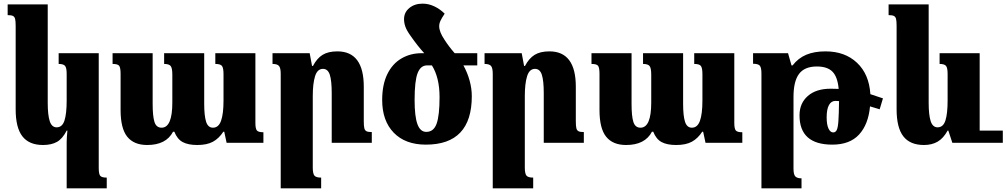

<svg xmlns="http://www.w3.org/2000/svg" viewBox="-20 -784 5525 1054"><path d="M346 -5Q346 -25 350 -67H346Q323 -22 292.5 -5Q262 12 216 12Q140 12 103 -35.5Q66 -83 66 -184V-641Q66 -668 63 -680Q60 -692 51 -696.5Q42 -701 22 -701V-760H242V-220Q242 -153 253 -119Q264 -85 291 -85Q322 -85 334 -122.5Q346 -160 346 -232V-379Q346 -412 337 -422.5Q328 -433 302 -433V-492H522V138Q522 172 530.5 181.5Q539 191 566 191V250H346Z M1382 -492V-109Q1382 -78 1390 -68Q1398 -58 1426 -58V0H1224L1211 -61H1206Q1182 -24 1149 -6Q1116 12 1063 12Q1013 12 983 -4Q953 -20 937 -61H930Q892 12 788 12Q715 12 678.5 -33.5Q642 -79 642 -180V-378Q642 -413 634 -423Q626 -433 598 -433V-492H818V-214Q818 -146 828 -114.5Q838 -83 867 -83Q926 -83 926 -221V-374Q926 -410 917 -421.5Q908 -433 881 -433V-492H1101V-214Q1101 -148 1111.5 -115.5Q1122 -83 1149 -83Q1180 -83 1193.5 -121Q1207 -159 1207 -232V-377Q1207 -411 1198.5 -422Q1190 -433 1162 -433V-492Z M2021 0H1801V-273Q1801 -341 1790.5 -373.5Q1780 -406 1753 -406Q1722 -406 1709.5 -365.5Q1697 -325 1697 -257V136Q1697 169 1706 180Q1715 191 1743 191V250H1521V-379Q1521 -411 1511.5 -422Q1502 -433 1476 -433V-492H1680L1693 -422H1698Q1720 -464 1751 -483Q1782 -502 1832 -502Q1977 -502 1977 -308V-119Q1977 -92 1980 -80Q1983 -68 1992 -63.5Q2001 -59 2021 -59Z M2600 -425H2524Q2546 -385 2558 -341.5Q2570 -298 2570 -256Q2570 10 2318 10Q2205 10 2141.5 -55.5Q2078 -121 2078 -235Q2078 -319 2106 -376.5Q2134 -434 2183.5 -463Q2233 -492 2295 -492H2309Q2276 -527 2234 -587Q2213 -616 2205.5 -637Q2198 -658 2198 -679Q2198 -716 2227 -740Q2256 -764 2300 -764Q2333 -764 2364.5 -749Q2396 -734 2421 -709Q2405 -685 2398 -670Q2391 -655 2391 -640Q2391 -609 2420 -566Q2445 -527 2476 -492H2600ZM2393 -251Q2393 -358 2351 -425H2324Q2289 -425 2272.5 -382.5Q2256 -340 2256 -235Q2256 -145 2271.5 -102.5Q2287 -60 2320 -60Q2361 -60 2377 -105.5Q2393 -151 2393 -251Z M3185 0H2965V-273Q2965 -341 2954.5 -373.5Q2944 -406 2917 -406Q2886 -406 2873.5 -365.5Q2861 -325 2861 -257V136Q2861 169 2870 180Q2879 191 2907 191V250H2685V-379Q2685 -411 2675.5 -422Q2666 -433 2640 -433V-492H2844L2857 -422H2862Q2884 -464 2915 -483Q2946 -502 2996 -502Q3141 -502 3141 -308V-119Q3141 -92 3144 -80Q3147 -68 3156 -63.5Q3165 -59 3185 -59Z M4011 -492V-109Q4011 -78 4019 -68Q4027 -58 4055 -58V0H3853L3840 -61H3835Q3811 -24 3778 -6Q3745 12 3692 12Q3642 12 3612 -4Q3582 -20 3566 -61H3559Q3521 12 3417 12Q3344 12 3307.5 -33.5Q3271 -79 3271 -180V-378Q3271 -413 3263 -423Q3255 -433 3227 -433V-492H3447V-214Q3447 -146 3457 -114.5Q3467 -83 3496 -83Q3555 -83 3555 -221V-374Q3555 -410 3546 -421.5Q3537 -433 3510 -433V-492H3730V-214Q3730 -148 3740.5 -115.5Q3751 -83 3778 -83Q3809 -83 3822.5 -121Q3836 -159 3836 -232V-377Q3836 -411 3827.5 -422Q3819 -433 3791 -433V-492Z M4809 -184Q4792 -190 4756 -200Q4747 -101 4696 -45.5Q4645 10 4549 10Q4369 10 4369 -151Q4369 -217 4414.5 -257Q4460 -297 4540 -297Q4569 -297 4584 -296Q4578 -362 4550 -390.5Q4522 -419 4464 -419Q4397 -419 4366.5 -378.5Q4336 -338 4336 -252V142Q4336 174 4346 184.5Q4356 195 4380 195V250H4160V-380Q4160 -413 4151 -423.5Q4142 -434 4114 -434V-492H4306L4325 -425H4331Q4362 -465 4406 -483.5Q4450 -502 4512 -502Q4618 -502 4684.5 -439.5Q4751 -377 4758 -267Q4781 -260 4827 -244ZM4586 -229Q4579 -230 4566 -230Q4543 -230 4530.5 -207Q4518 -184 4518 -140Q4518 -100 4528 -78.5Q4538 -57 4554 -57Q4567 -57 4573.5 -70.5Q4580 -84 4582.5 -120Q4585 -156 4586 -229Z M5485 -67V0H5329H5208L5186 -67H5182Q5159 -25 5127.5 -6.5Q5096 12 5052 12Q4976 12 4939 -35.5Q4902 -83 4902 -184V-641Q4902 -668 4899 -680Q4896 -692 4887 -696.5Q4878 -701 4858 -701V-760H5078V-220Q5078 -153 5089 -119Q5100 -85 5127 -85Q5158 -85 5170 -122.5Q5182 -160 5182 -232V-379Q5182 -412 5173 -422.5Q5164 -433 5138 -433V-492H5358V-67Z"/></svg>

Font: Noto Serif Armenian Black Narrow
Style: Regular
Weight: 900
Width: 4
Designer: Monotype Design team
Foundry: Monotype Imaging Inc.
Version: Version 1.000